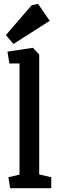

<svg xmlns="http://www.w3.org/2000/svg" viewBox="-20 -984 310 1004"><path d="M33 0 24 -57 82 -71V-652H29L19 -714L152 -734L185 -699V-72L248 -57V0ZM50 -754 11 -801 145 -956 179 -964 240 -875Z"/></svg>

Font: Kreon Medium
Style: Regular
Weight: 500
Version: Version 2.002